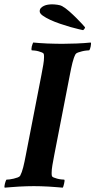

<svg xmlns="http://www.w3.org/2000/svg" viewBox="-31 -858 439 885"><path d="M255 -656Q284 -656 321.5 -657.5Q359 -659 387 -662Q389 -661 388.5 -655.5Q388 -650 387 -644Q386 -638 384 -633Q382 -628 380 -626Q376 -626 366.5 -625Q357 -624 347 -621.5Q337 -619 328.5 -616Q320 -613 317 -608Q309 -593 303 -569Q297 -545 291 -513L219 -143Q214 -117 210.5 -96.5Q207 -76 207 -61Q207 -52 208 -48Q209 -43 216 -40Q223 -37 232.5 -34.5Q242 -32 251.5 -31Q261 -30 265 -30Q267 -29 266.5 -23.5Q266 -18 264.5 -12Q263 -6 261.5 -0.5Q260 5 258 7Q245 6 228 4.5Q211 3 193 2Q175 1 157.5 0.5Q140 0 125 0Q110 0 92.5 0.5Q75 1 57 2Q39 3 22 4.5Q5 6 -9 7Q-11 6 -10.5 0.5Q-10 -5 -8.5 -11Q-7 -17 -5 -22.5Q-3 -28 -1 -30Q4 -30 13 -31Q22 -32 32 -34.5Q42 -37 50.5 -40Q59 -43 62 -48Q70 -63 76 -87Q82 -111 88 -143L160 -513Q165 -539 168.5 -559.5Q172 -580 172 -595Q172 -604 171 -608Q170 -613 163 -616Q156 -619 147 -621.5Q138 -624 129 -625Q120 -626 115 -626Q114 -628 114 -633Q114 -638 115.5 -644Q117 -650 119 -655Q121 -660 122 -662Q135 -661 152 -659.5Q169 -658 187 -657.5Q205 -657 222.5 -656.5Q240 -656 255 -656ZM352 -719Q348 -720 332 -723.5Q316 -727 293.5 -733.5Q271 -740 246 -748.5Q221 -757 200.5 -766.5Q180 -776 166 -786Q152 -796 152 -806Q152 -815 157.5 -821Q163 -827 171.5 -831Q180 -835 190 -836.5Q200 -838 209 -838Q220 -838 234 -836Q248 -834 255 -830Q271 -821 288.5 -805.5Q306 -790 321.5 -774.5Q337 -759 348 -747Q359 -735 361 -732Q361 -729 358 -725Q355 -721 352 -719Z"/></svg>

Font: Vermiglione
Style: Bold Italic
Weight: 700
Italic angle: -11°
Version: Version 1.000